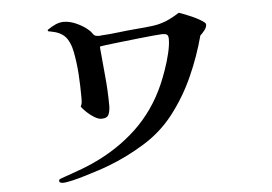

<svg xmlns="http://www.w3.org/2000/svg" viewBox="-48 -717 1096 775"><g transform="rotate(-5 500.0 -329.5)"><path d="M808 -591Q808 -581 798.5 -569Q789 -557 781 -550Q759 -467 723 -387Q687 -307 634 -239Q584 -175 512.5 -131Q441 -87 367 -59Q352 -53 326 -44.5Q300 -36 270.5 -27Q241 -18 215.5 -12Q190 -6 176 -6Q172 -6 167 -8Q162 -10 162 -15Q162 -20 165.5 -22Q169 -24 173 -25Q183 -29 193 -32Q203 -35 213 -39Q236 -47 258.5 -55.5Q281 -64 303 -74Q405 -120 482 -192.5Q559 -265 604 -368Q614 -391 625.5 -423.5Q637 -456 645 -489.5Q653 -523 653 -547Q653 -561 647 -565Q641 -569 629 -569Q622 -569 594.5 -566.5Q567 -564 531 -560Q495 -556 459.5 -552Q424 -548 399.5 -545Q375 -542 373 -540Q378 -479 384 -419.5Q390 -360 390 -299Q390 -280 384 -265Q378 -250 354 -250Q342 -250 325.5 -260Q309 -270 295 -283.5Q281 -297 275 -306Q280 -316 280.5 -324Q281 -332 281 -342Q281 -389 278 -436.5Q275 -484 266 -530Q258 -570 239 -591Q220 -612 179 -619Q177 -619 173 -620Q169 -621 169 -624Q169 -627 172 -628Q186 -638 202.5 -645.5Q219 -653 236 -653Q262 -653 290.5 -639.5Q319 -626 337 -609Q342 -605 346 -599Q350 -593 354 -589Q358 -586 364.5 -585Q371 -584 376 -584L380 -585Q417 -587 453 -591.5Q489 -596 526 -599Q565 -602 592 -605.5Q619 -609 644 -618.5Q669 -628 702 -649Q724 -642 754.5 -628.5Q785 -615 803 -601Q808 -597 808 -591Z"/></g></svg>

Font: Kaisei HarunoUmi Medium
Style: Regular
Weight: 500
Designer: Font-Kai, 金井和夫
Foundry: KAZUO KANAI
Version: Version 5.003